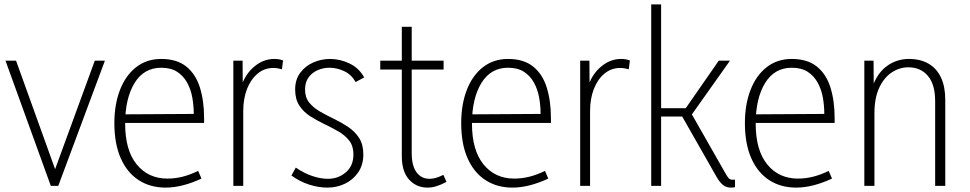

<svg xmlns="http://www.w3.org/2000/svg" viewBox="-20 -845 4412 873"><path d="M411 -569H457L245 0H211L5 -569H53L237 -58H224Z M733 8Q663 8 610.5 -26Q558 -60 529 -125.5Q500 -191 500 -285Q500 -370 525.5 -436Q551 -502 599 -539.5Q647 -577 713 -577Q784 -577 827 -542.5Q870 -508 889 -447Q908 -386 908 -308V-286H526V-325L861 -327Q861 -364 854.5 -401Q848 -438 831 -469Q814 -500 785.5 -518.5Q757 -537 713 -537Q634 -537 591.5 -467Q549 -397 549 -283Q549 -162 601.5 -97.5Q654 -33 741 -33Q776 -33 810 -41.5Q844 -50 881 -68L896 -33Q853 -13 812 -2.5Q771 8 733 8Z M1041 0V-569H1083L1084 -423H1069Q1084 -494 1128.5 -535.5Q1173 -577 1227 -577Q1237 -577 1247 -575.5Q1257 -574 1267 -570L1262 -530Q1241 -536 1223 -536Q1182 -536 1151 -510Q1120 -484 1103 -440Q1086 -396 1086 -340V0Z M1469 8Q1427 8 1384.5 -6Q1342 -20 1305 -47L1325 -83Q1361 -58 1399 -45Q1437 -32 1471 -32Q1518 -32 1552.5 -61.5Q1587 -91 1587 -143Q1587 -181 1568 -205.5Q1549 -230 1518.5 -247.5Q1488 -265 1454.5 -281Q1421 -297 1390.5 -316.5Q1360 -336 1341 -365Q1322 -394 1322 -438Q1322 -483 1345 -514Q1368 -545 1404.5 -561Q1441 -577 1481 -577Q1526 -577 1569 -556.5Q1612 -536 1636 -493L1597 -472Q1578 -506 1545 -521.5Q1512 -537 1478 -537Q1450 -537 1424.5 -526Q1399 -515 1383 -493Q1367 -471 1367 -438Q1367 -402 1386 -378.5Q1405 -355 1435.5 -337.5Q1466 -320 1499.5 -304Q1533 -288 1563.5 -267.5Q1594 -247 1613 -217.5Q1632 -188 1632 -143Q1632 -95 1608.5 -61Q1585 -27 1548 -9.5Q1511 8 1469 8Z M1924 8Q1873 8 1840 -28.5Q1807 -65 1807 -135V-723H1852V-149Q1852 -91 1874 -61.5Q1896 -32 1933 -32Q1948 -32 1963 -36.5Q1978 -41 1996 -50L2010 -18Q1986 -5 1965 1.5Q1944 8 1924 8ZM1709 -529V-569H1997V-529Z M2310 8Q2240 8 2187.5 -26Q2135 -60 2106 -125.5Q2077 -191 2077 -285Q2077 -370 2102.5 -436Q2128 -502 2176 -539.5Q2224 -577 2290 -577Q2361 -577 2404 -542.5Q2447 -508 2466 -447Q2485 -386 2485 -308V-286H2103V-325L2438 -327Q2438 -364 2431.5 -401Q2425 -438 2408 -469Q2391 -500 2362.5 -518.5Q2334 -537 2290 -537Q2211 -537 2168.5 -467Q2126 -397 2126 -283Q2126 -162 2178.5 -97.5Q2231 -33 2318 -33Q2353 -33 2387 -41.5Q2421 -50 2458 -68L2473 -33Q2430 -13 2389 -2.5Q2348 8 2310 8Z M2618 0V-569H2660L2661 -423H2646Q2661 -494 2705.5 -535.5Q2750 -577 2804 -577Q2814 -577 2824 -575.5Q2834 -574 2844 -570L2839 -530Q2818 -536 2800 -536Q2759 -536 2728 -510Q2697 -484 2680 -440Q2663 -396 2663 -340V0Z M2986 0H2941V-825H2986ZM3238 -41 3082 -315H2961V-353H3098L3248 -569H3299L3119 -315V-337L3275 -63Q3286 -43 3292.5 -35.5Q3299 -28 3309 -28Q3312 -28 3315 -28Q3318 -28 3322 -28V6Q3318 7 3313.5 7.5Q3309 8 3303 8Q3283 8 3268 -3.5Q3253 -15 3238 -41Z M3600 8Q3530 8 3477.5 -26Q3425 -60 3396 -125.5Q3367 -191 3367 -285Q3367 -370 3392.5 -436Q3418 -502 3466 -539.5Q3514 -577 3580 -577Q3651 -577 3694 -542.5Q3737 -508 3756 -447Q3775 -386 3775 -308V-286H3393V-325L3728 -327Q3728 -364 3721.5 -401Q3715 -438 3698 -469Q3681 -500 3652.5 -518.5Q3624 -537 3580 -537Q3501 -537 3458.5 -467Q3416 -397 3416 -283Q3416 -162 3468.5 -97.5Q3521 -33 3608 -33Q3643 -33 3677 -41.5Q3711 -50 3748 -68L3763 -33Q3720 -13 3679 -2.5Q3638 8 3600 8Z M4232 0V-385Q4232 -461 4199 -500Q4166 -539 4110 -539Q4070 -539 4034.5 -515.5Q3999 -492 3977.5 -445.5Q3956 -399 3956 -331V0H3910V-569H3952L3953 -423H3938Q3960 -503 4006.5 -540Q4053 -577 4113 -577Q4165 -577 4202 -555.5Q4239 -534 4258.5 -492.5Q4278 -451 4278 -391V0Z"/></svg>

Font: Yaldevi ExtraLight ExtraLight
Style: Regular
Weight: 250
Version: Version 1.100